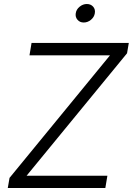

<svg xmlns="http://www.w3.org/2000/svg" viewBox="-20 -943 666 963"><path d="M19 0 27.8 -50.8 531.7 -665.5H127.9L138.2 -727.5H626L617.2 -675.8L113.3 -61.5H518.6L508.3 0ZM399.9 -830.1Q380.4 -830.1 368.7 -843.8Q356.9 -857.4 359.9 -876.5Q362.8 -896 379.4 -909.4Q396 -922.9 415.5 -922.9Q435.5 -922.9 447.3 -909.4Q459 -896 455.6 -876.5Q452.6 -857.4 436.3 -843.8Q419.9 -830.1 399.9 -830.1Z"/></svg>

Font: Inter 17pt Light
Style: Italic
Weight: 300
Italic angle: -9.3988°
Version: Version 4.001;git-66647c0bb